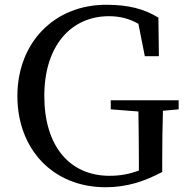

<svg xmlns="http://www.w3.org/2000/svg" viewBox="-20 -770 787 806"><path d="M730 -349H445V-311L561 -302C562 -234 563 -165 563 -97V-54C522 -39 484 -32 440 -32C272 -32 166 -157 166 -367C166 -580 280 -702 437 -702C483 -702 523 -692 561 -670L588 -534H647L645 -696C585 -733 518 -750 426 -750C206 -750 53 -589 53 -367C53 -143 203 16 423 16C512 16 585 -8 661 -48V-97C661 -169 662 -238 664 -305L730 -311Z"/></svg>

Font: Noto Serif CJK JP Medium
Style: Regular
Weight: 500
Designer: Ryoko NISHIZUKA 西塚涼子 (kana & ideographs); Frank Grießhammer (Latin, Greek & Cyrillic); Wenlong ZHANG 张文龙 (bopomofo); San
Foundry: Adobe Systems Incorporated
Version: Version 1.000;PS 1;hotconv 16.6.53;makeotf.lib2.5.65590